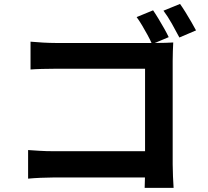

<svg xmlns="http://www.w3.org/2000/svg" viewBox="-20 -887 1040 962"><path d="M747 -835.3Q759.5 -817.2 774.2 -792.8Q789 -768.4 802.8 -743.9Q816.6 -719.4 825.3 -700.9L741.9 -665.9Q732.7 -687.4 719.3 -711.7Q706 -735.9 692.1 -759.5Q678.1 -783.1 664.6 -801.4ZM882.1 -867.3Q894.9 -849.2 909.9 -825Q924.9 -800.8 938.8 -776.7Q952.8 -752.6 962.2 -734.7L878.8 -699.1Q862.6 -730.1 841.2 -768.2Q819.7 -806.3 799 -833.5ZM133 -678.2Q161.2 -675.5 196.1 -673.6Q231 -671.7 256.9 -671.7H760.5Q782.5 -671.7 809.1 -672.5Q835.7 -673.2 848 -674.2Q847 -656.7 846.1 -630.4Q845.2 -604.2 845.2 -581.8V-63.7Q845.2 -38 846.7 -3.2Q848.2 31.6 849.8 54.2H704.8Q705.6 31.6 706.2 5.4Q706.8 -20.9 706.8 -48.4V-542.6H257.1Q225.3 -542.6 189.6 -541.6Q154 -540.6 133 -538.8ZM120.8 -135.2Q146.3 -133.4 178.9 -131.4Q211.6 -129.4 245.1 -129.4H785.7V2.2H249.2Q220.3 2.2 182.8 3.9Q145.4 5.6 120.8 8.1Z"/></svg>

Font: Noto Sans JP
Style: Regular
Weight: 100
Designer: Ryoko NISHIZUKA 西塚涼子 (kana, bopomofo & ideographs); Paul D. Hunt (Latin, Greek & Cyrillic); Sandoll Communications 산돌커뮤니
Foundry: Adobe
Version: Version 2.004;hotconv 1.0.118;makeotfexe 2.5.65603